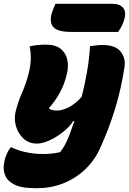

<svg xmlns="http://www.w3.org/2000/svg" viewBox="-59 -791 680 1011"><path d="M97 -547Q138 -556 182 -556Q234 -556 261 -533.5Q288 -511 295.5 -476Q303 -441 293 -401Q281 -349 257 -304.5Q233 -260 198 -221Q205 -214 216.5 -211.5Q228 -209 241 -209Q269 -209 303 -226Q337 -243 371 -281Q388 -347 399.5 -414Q411 -481 415 -548Q432 -550 447.5 -552Q463 -554 481 -554Q549 -554 576 -519.5Q603 -485 597 -441Q579 -322 546.5 -216.5Q514 -111 470 -15Q443 48 394 96.5Q345 145 279 172.5Q213 200 133 200Q63 200 30.5 187Q-2 174 -19 154Q-51 113 -33 47Q-29 32 -22 16.5Q-15 1 -3 -15H3Q33 1 77.5 10.5Q122 20 169 20Q191 20 214.5 17.5Q238 15 258 10Q285 -24 306 -79Q320 -118 333 -154H327Q307 -123 273 -96Q239 -69 202 -52Q165 -35 135 -35Q93 -35 64.5 -61.5Q36 -88 25 -127Q14 -166 23 -202Q35 -253 56.5 -301.5Q78 -350 91 -401Q102 -442 103 -478.5Q104 -515 97 -547ZM233 -771H531Q572 -771 589 -750Q606 -729 597 -694Q591 -672 582.5 -655Q574 -638 563 -623H314Q244 -623 221.5 -649Q199 -675 215 -726Q220 -740 224.5 -751Q229 -762 233 -771Z"/></svg>

Font: Recursive Sn Csl St Blk
Style: Italic
Weight: 900
Italic angle: -15°
Version: Version 1.079;hotconv 1.0.112;makeotfexe 2.5.65598; ttfautoh